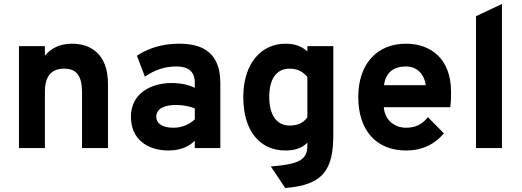

<svg xmlns="http://www.w3.org/2000/svg" viewBox="-20 -742 2615 962"><path d="M391 0H521V-322C521 -475 430 -523 342 -523C282 -523 237 -502 205 -463V-511H75V0H205V-282C205 -363 239 -398 302 -398C362 -398 391 -363 391 -280Z M956 0H1084V-326C1084 -500 967 -523 875 -523C787 -523 715 -496 666 -463L706 -358C754 -391 804 -409 864 -409C923 -409 956 -384 956 -328V-302C925 -317 888 -326 839 -326C738 -326 636 -275 636 -157C636 -45 718 12 824 12C891 12 932 -13 956 -37ZM849 -102C793 -102 763 -124 763 -157C763 -199 807 -216 861 -216C896 -216 929 -210 956 -199V-144C931 -121 896 -102 849 -102Z M1409 200C1602 185 1650 107 1650 -69V-511H1520V-484C1493 -510 1457 -523 1411 -523C1286 -523 1199 -421 1199 -256C1199 -78 1288 12 1410 12C1450 12 1489 4 1520 -27V-13C1520 61 1475 81 1337 92ZM1431 -113C1362 -113 1329 -172 1329 -256C1329 -348 1366 -398 1431 -398C1480 -398 1504 -375 1520 -356V-154C1500 -127 1474 -113 1431 -113Z M2014 12C2099 12 2161 -22 2204 -74L2124 -155C2095 -118 2061 -102 2014 -102C1958 -102 1908 -139 1903 -205H2236C2240 -233 2240 -262 2240 -282C2240 -446 2140 -523 2014 -523C1868 -523 1775 -421 1775 -256C1775 -88 1866 12 2014 12ZM1904 -315C1912 -379 1953 -409 2014 -409C2066 -409 2105 -375 2113 -315Z M2365 0H2495V-722L2365 -661Z"/></svg>

Font: Overpass ExtraBold
Style: Regular
Weight: 800
Designer: Delve Withrington, Thomas Jockin
Foundry: Delve Fonts
Version: Version 3.000;DELV;Overpass